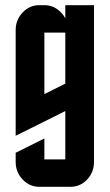

<svg xmlns="http://www.w3.org/2000/svg" viewBox="-20 -575 420 735"><path d="M149.9 -214.8 230 -254.9V-450.2H149.9ZM339.8 44.9Q339.8 84.5 313.5 112.3Q287.1 140.1 250 140.1H129.9Q93.3 140.1 66.4 111.8Q40 84 40 44.9V9.8L149.9 -44.9V35.2H230V-149.9L40 -55.2V-460Q40 -499 66.4 -526.9Q93.3 -555.2 129.9 -555.2H149.9Q187 -555.2 213.4 -527.3Q224.1 -516.6 230 -504.4V-555.2H339.8Z"/></svg>

Font: Horta
Style: Regular
Weight: 600
Width: 3
Version: Version 0.11